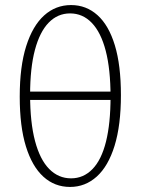

<svg xmlns="http://www.w3.org/2000/svg" viewBox="-20 -731 556 759"><path d="M257 8Q196 8 151.5 -32.5Q107 -73 82.5 -152Q58 -231 58 -349Q58 -468 83.5 -548.5Q109 -629 154.5 -670Q200 -711 261 -711Q321 -711 365.5 -671Q410 -631 434 -552Q458 -473 458 -355Q458 -236 433 -155Q408 -74 362.5 -33Q317 8 257 8ZM261 -26Q310 -26 345.5 -62.5Q381 -99 399 -171Q417 -243 417 -348Q417 -457 398 -530Q379 -603 343 -640.5Q307 -678 257 -678Q208 -678 172.5 -641.5Q137 -605 118 -533.5Q99 -462 99 -356Q99 -247 118.5 -173.5Q138 -100 174.5 -63Q211 -26 261 -26ZM82 -336V-369H430V-336Z"/></svg>

Font: Ysabeau Office ExtraLight
Style: Regular
Weight: 250
Designer: Christian Thalmann (Catharsis Fonts)
Version: Version 2.001;gftools[0.9.30]; featfreeze: tnum,lnum,ss02